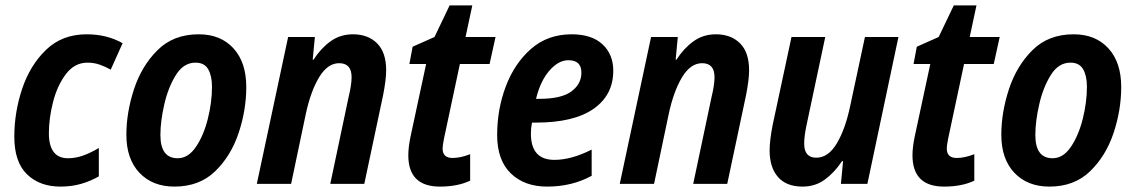

<svg xmlns="http://www.w3.org/2000/svg" viewBox="-20 -681 4205 711"><path d="M346 -28V-133Q316 -115 288 -105Q260 -95 232 -95Q161 -95 161 -188Q161 -243 176.5 -303.5Q192 -364 224 -406.5Q256 -449 304 -449Q328 -449 349.5 -441.5Q371 -434 390 -423L434 -521Q376 -554 301 -554Q210 -554 150.5 -496.5Q91 -439 62 -352Q33 -265 33 -175Q33 -81 80 -35.5Q127 10 204 10Q246 10 281.5 -0.5Q317 -11 346 -28Z M892 -359Q892 -450 844.5 -502Q797 -554 716 -554Q622 -554 563 -495Q504 -436 476 -350Q448 -264 448 -182Q448 -92 496.5 -41Q545 10 626 10Q718 10 776.5 -46.5Q835 -103 863.5 -188Q892 -273 892 -359ZM574 -181Q574 -232 588.5 -295Q603 -358 631.5 -403.5Q660 -449 704 -449Q737 -449 751 -424.5Q765 -400 765 -360Q765 -302 749.5 -240.5Q734 -179 705.5 -137Q677 -95 638 -95Q574 -95 574 -181Z M1058 0 1112 -257Q1130 -342 1161.5 -394.5Q1193 -447 1236 -447Q1282 -447 1282 -395Q1282 -381 1279 -361.5Q1276 -342 1271 -322L1203 0H1329L1399 -330Q1404 -356 1407 -379Q1410 -402 1410 -421Q1410 -487 1376.5 -520.5Q1343 -554 1287 -554Q1240 -554 1204 -528Q1168 -502 1141 -460H1138L1146 -544H1047L931 0Z M1721 -12V-110Q1685 -96 1656 -96Q1619 -96 1619 -131Q1619 -142 1624 -167L1683 -444H1793L1815 -544H1704L1729 -661H1645L1589 -544L1508 -508L1496 -444H1558L1500 -174Q1492 -135 1492 -106Q1492 10 1609 10Q1675 10 1721 -12Z M2171 -30V-127Q2096 -89 2033 -89Q1946 -89 1946 -186Q1946 -207 1950 -227H1965Q2105 -227 2178 -278Q2251 -329 2251 -419Q2251 -480 2211 -517Q2171 -554 2097 -554Q2008 -554 1946.5 -500Q1885 -446 1853 -361Q1821 -276 1821 -181Q1821 -88 1871.5 -39Q1922 10 2006 10Q2098 10 2171 -30ZM2085 -458Q2133 -458 2133 -412Q2133 -370 2096 -342.5Q2059 -315 1977 -315H1965Q1981 -381 2014.5 -419.5Q2048 -458 2085 -458Z M2402 0 2456 -257Q2474 -342 2505.5 -394.5Q2537 -447 2580 -447Q2626 -447 2626 -395Q2626 -381 2623 -361.5Q2620 -342 2615 -322L2547 0H2673L2743 -330Q2748 -356 2751 -379Q2754 -402 2754 -421Q2754 -487 2720.5 -520.5Q2687 -554 2631 -554Q2584 -554 2548 -528Q2512 -502 2485 -460H2482L2490 -544H2391L2275 0Z M3098 -84H3102L3094 0H3192L3307 -544H3183L3128 -287Q3110 -202 3078.5 -149.5Q3047 -97 3003 -97Q2958 -97 2958 -149Q2958 -178 2967 -219L3036 -544H2911L2841 -217Q2830 -160 2830 -124Q2830 -61 2861 -25.5Q2892 10 2952 10Q2999 10 3034.5 -16Q3070 -42 3098 -84Z M3588 -12V-110Q3552 -96 3523 -96Q3486 -96 3486 -131Q3486 -142 3491 -167L3550 -444H3660L3682 -544H3571L3596 -661H3512L3456 -544L3375 -508L3363 -444H3425L3367 -174Q3359 -135 3359 -106Q3359 10 3476 10Q3542 10 3588 -12Z M4132 -359Q4132 -450 4084.5 -502Q4037 -554 3956 -554Q3862 -554 3803 -495Q3744 -436 3716 -350Q3688 -264 3688 -182Q3688 -92 3736.5 -41Q3785 10 3866 10Q3958 10 4016.5 -46.5Q4075 -103 4103.5 -188Q4132 -273 4132 -359ZM3814 -181Q3814 -232 3828.5 -295Q3843 -358 3871.5 -403.5Q3900 -449 3944 -449Q3977 -449 3991 -424.5Q4005 -400 4005 -360Q4005 -302 3989.5 -240.5Q3974 -179 3945.5 -137Q3917 -95 3878 -95Q3814 -95 3814 -181Z"/></svg>

Font: Noto Sans UI SemiCondensed
Style: Bold Italic
Weight: 700
Width: 4
Designer: Monotype Design Team
Foundry: Monotype Imaging Inc.
Version: 1.001